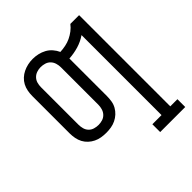

<svg xmlns="http://www.w3.org/2000/svg" viewBox="-204 -671 1008 1008"><g transform="rotate(-45 300.0 -167.5)"><path d="M404 205V147H472V-447Q443 -427 409 -417Q375 -407 340 -405Q340 -405 340 -404.5Q340 -404 340 -404V-126Q340 -108 337 -89.5Q334 -71 325 -55Q316 -39 302.5 -26.5Q289 -14 272.5 -6Q256 2 238 5Q220 8 202 8Q183 8 165 5Q147 2 130.5 -6Q114 -14 100.5 -26.5Q87 -39 78.5 -55Q70 -71 66.5 -89.5Q63 -108 63 -126V-404Q63 -422 66.5 -440.5Q70 -459 78.5 -475Q87 -491 100.5 -503.5Q114 -516 130.5 -524Q147 -532 165 -536Q183 -540 202 -540Q222 -540 241.5 -535.5Q261 -531 278.5 -521.5Q296 -512 309.5 -496.5Q323 -481 331 -463Q351 -464 371 -468Q391 -472 409 -480.5Q427 -489 443.5 -501.5Q460 -514 472 -530H537V147H590V205ZM202 -50Q217 -50 231.5 -54.5Q246 -59 256.5 -70Q267 -81 271.5 -96Q276 -111 276 -126V-404Q276 -419 271.5 -434Q267 -449 256.5 -460Q246 -471 231 -475.5Q216 -480 201 -480Q186 -480 171.5 -475Q157 -470 146.5 -459Q136 -448 132 -433.5Q128 -419 128 -404V-126Q128 -111 132 -96Q136 -81 146.5 -70Q157 -59 172 -54.5Q187 -50 202 -50Z"/></g></svg>

Font: Iosevka Slab Light Extended
Style: Regular
Weight: 300
Width: 7
Monospace: yes
Designer: Belleve Invis
Foundry: Belleve Invis
Version: Version 11.1.0; ttfautohint (v1.8.3)